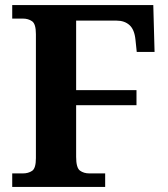

<svg xmlns="http://www.w3.org/2000/svg" viewBox="-20 -734 661 754"><path d="M28 0V-53H70Q91 -53 106 -63Q121 -73 121 -113V-600Q121 -640 106 -650.5Q91 -661 70 -661H28V-714H582L587 -530H517L512 -578Q508 -618 488.5 -635.5Q469 -653 438 -653H279V-380H516V-321H279V-118Q279 -75 294 -64Q309 -53 331 -53H393V0Z"/></svg>

Font: Noto Naskh Arabic UI
Style: Regular
Weight: 400
Designer: Monotype Design Team, David Williams, Mohamad Dakak and Nizar Qandah
Foundry: Monotype Imaging Inc.
Version: Version 2.014